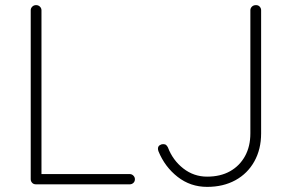

<svg xmlns="http://www.w3.org/2000/svg" viewBox="-20 -720 1140 750"><path d="M487 -40Q495 -40 501 -34Q507 -28 507 -20Q507 -11 501 -5.5Q495 0 487 0H120Q111 0 105.5 -6Q100 -12 100 -20V-680Q100 -688 106 -694Q112 -700 121 -700Q130 -700 136 -694Q142 -688 142 -680V-22L124 -40ZM789 10Q724 10 674 -29Q624 -68 599 -129Q597 -135 597 -139Q597 -148 603.5 -152.5Q610 -157 617 -157Q625 -157 629 -153.5Q633 -150 636 -144Q655 -94 696 -62Q737 -30 789 -30Q841 -30 878.5 -51Q916 -72 937 -110Q958 -148 958 -199V-680Q958 -688 964 -694Q970 -700 980 -700Q989 -700 994.5 -694Q1000 -688 1000 -680V-199Q1000 -137 973.5 -89.5Q947 -42 899.5 -16Q852 10 789 10Z"/></svg>

Font: Quicksand Light Light
Style: Regular
Weight: 300
Version: Version 3.006